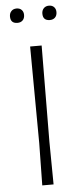

<svg xmlns="http://www.w3.org/2000/svg" viewBox="-57 -849 369 880"><g transform="rotate(-5 127.5 -409.0)"><path d="M86 -786Q86 -770 77 -761Q68 -752 53 -752Q21 -752 21 -784Q21 -799 30 -808.5Q39 -818 54 -818Q69 -818 77.5 -809Q86 -800 86 -786ZM235 -786Q235 -770 226 -761Q217 -752 202 -752Q170 -752 170 -784Q170 -799 179 -808.5Q188 -818 203 -818Q218 -818 226.5 -809Q235 -800 235 -786ZM154 -639 151 -197 153 0H101L104 -194L101 -639Z"/></g></svg>

Font: Alegreya Sans Light
Style: Regular
Weight: 300
Designer: Juan Pablo del Peral
Foundry: Huerta Tipografica
Version: Version 2.007